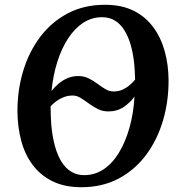

<svg xmlns="http://www.w3.org/2000/svg" viewBox="-20 -773 751 803"><path d="M320 10Q250 10 199.5 -15Q149 -40 116.5 -83.5Q84 -127 68.8 -184.2Q53.5 -241.5 53 -306Q52.5 -394.5 76.5 -474.8Q100.5 -555 147.5 -617.8Q194.5 -680.5 262.8 -716.8Q331 -753 419 -753Q489 -753 539 -728Q589 -703 621.2 -659Q653.5 -615 669 -558.5Q684.5 -502 685 -438.5Q685.5 -350 661.8 -269.2Q638 -188.5 591.5 -125.8Q545 -63 476.8 -26.5Q408.5 10 320 10ZM332 -40.5Q377 -40.5 413.8 -65.2Q450.5 -90 477.5 -134.5Q504.5 -179 521.5 -238.8Q538.5 -298.5 542.5 -369Q524.5 -344 497.2 -325.5Q470 -307 433.5 -307Q409 -307 388.8 -317.2Q368.5 -327.5 351 -340.5Q333.5 -353.5 317.2 -363.5Q301 -373.5 284 -373.5Q264 -373.5 246.8 -366.8Q229.5 -360 215.5 -349.8Q201.5 -339.5 191.5 -328Q192 -306.5 192.5 -287.8Q193 -269 194.5 -251Q199 -201 209.8 -162Q220.5 -123 237.5 -96Q254.5 -69 278.2 -54.8Q302 -40.5 332 -40.5ZM455 -390.5Q476.5 -390.5 493.5 -398.5Q510.5 -406.5 523.5 -418Q536.5 -429.5 545 -440Q544.5 -457.5 543.8 -473.5Q543 -489.5 541.5 -504.5Q537 -548.5 526.8 -584.5Q516.5 -620.5 500 -646.8Q483.5 -673 460.5 -687Q437.5 -701 406.5 -701Q364 -701 328.2 -677.8Q292.5 -654.5 265 -612.5Q237.5 -570.5 219.8 -514.5Q202 -458.5 195.5 -392.5Q208.5 -409 225.2 -423.2Q242 -437.5 262.8 -446.2Q283.5 -455 306.5 -455Q331.5 -455 351 -445.2Q370.5 -435.5 387.5 -422.8Q404.5 -410 420.8 -400.2Q437 -390.5 455 -390.5Z"/></svg>

Font: Merriweather 36pt SemiBold
Style: Italic
Weight: 600
Italic angle: -7.8°
Version: Version 2.101